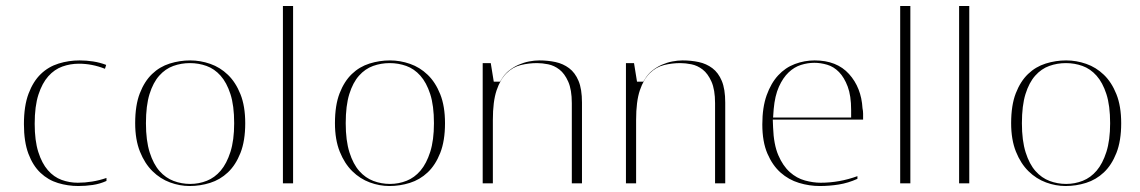

<svg xmlns="http://www.w3.org/2000/svg" viewBox="-20 -613 3812 642"><path d="M336 -8Q314 2 290 5.5Q266 9 242 9Q207 9 174 -1Q141 -11 115.5 -35Q90 -59 75 -99Q60 -139 60 -198Q60 -259 75.5 -300Q91 -341 116.5 -365.5Q142 -390 176 -400.5Q210 -411 246 -411Q269 -411 291.5 -407.5Q314 -404 335 -396L331 -383Q288 -400 244 -400Q215 -400 188.5 -390.5Q162 -381 141.5 -358Q121 -335 108.5 -296.5Q96 -258 96 -199Q96 -143 108 -105Q120 -67 140 -44Q160 -21 186 -11.5Q212 -2 240 -2Q264 -2 288.5 -6Q313 -10 336 -18Z M614 9Q581 9 548.5 -3Q516 -15 490 -40.5Q464 -66 448 -106Q432 -146 432 -201Q432 -261 447.5 -301Q463 -341 488.5 -365.5Q514 -390 547.5 -400.5Q581 -411 616 -411Q650 -411 683 -399.5Q716 -388 742 -363Q768 -338 784 -298Q800 -258 800 -201Q800 -142 784 -101.5Q768 -61 742 -36.5Q716 -12 682.5 -1.5Q649 9 614 9ZM616 2Q645 2 671.5 -8.5Q698 -19 718 -42.5Q738 -66 750.5 -105Q763 -144 763 -201Q763 -260 750.5 -298.5Q738 -337 717.5 -360Q697 -383 670.5 -392.5Q644 -402 615 -402Q586 -402 559.5 -392.5Q533 -383 512.5 -360Q492 -337 480 -298.5Q468 -260 468 -201Q468 -143 480.5 -103.5Q493 -64 513.5 -41Q534 -18 560.5 -8Q587 2 616 2Z M926 0V-593H960V0Z M1282 9Q1249 9 1216.5 -3Q1184 -15 1158 -40.5Q1132 -66 1116 -106Q1100 -146 1100 -201Q1100 -261 1115.5 -301Q1131 -341 1156.5 -365.5Q1182 -390 1215.5 -400.5Q1249 -411 1284 -411Q1318 -411 1351 -399.5Q1384 -388 1410 -363Q1436 -338 1452 -298Q1468 -258 1468 -201Q1468 -142 1452 -101.5Q1436 -61 1410 -36.5Q1384 -12 1350.5 -1.5Q1317 9 1282 9ZM1284 2Q1313 2 1339.5 -8.5Q1366 -19 1386 -42.5Q1406 -66 1418.5 -105Q1431 -144 1431 -201Q1431 -260 1418.5 -298.5Q1406 -337 1385.5 -360Q1365 -383 1338.5 -392.5Q1312 -402 1283 -402Q1254 -402 1227.5 -392.5Q1201 -383 1180.5 -360Q1160 -337 1148 -298.5Q1136 -260 1136 -201Q1136 -143 1148.5 -103.5Q1161 -64 1181.5 -41Q1202 -18 1228.5 -8Q1255 2 1284 2Z M1594 0V-402H1621L1631 -340H1652L1657 -348Q1667 -365 1682 -377Q1697 -389 1714 -396.5Q1731 -404 1749 -407.5Q1767 -411 1783 -411Q1812 -411 1837.5 -405.5Q1863 -400 1883 -385Q1903 -370 1914.5 -342.5Q1926 -315 1926 -270V0H1892V-268Q1892 -313 1880 -340Q1868 -367 1850.5 -380.5Q1833 -394 1813 -398Q1793 -402 1776 -402Q1748 -402 1721.5 -395.5Q1695 -389 1674 -368.5Q1653 -348 1640.5 -311Q1628 -274 1628 -212V0Z M2073 0V-402H2100L2110 -340H2131L2136 -348Q2146 -365 2161 -377Q2176 -389 2193 -396.5Q2210 -404 2228 -407.5Q2246 -411 2262 -411Q2291 -411 2316.5 -405.5Q2342 -400 2362 -385Q2382 -370 2393.5 -342.5Q2405 -315 2405 -270V0H2371V-268Q2371 -313 2359 -340Q2347 -367 2329.5 -380.5Q2312 -394 2292 -398Q2272 -402 2255 -402Q2227 -402 2200.5 -395.5Q2174 -389 2153 -368.5Q2132 -348 2119.5 -311Q2107 -274 2107 -212V0Z M2564 -213 2565 -187Q2567 -130 2582.5 -94Q2598 -58 2621 -37.5Q2644 -17 2671.5 -9.5Q2699 -2 2724 -2Q2787 -2 2847 -24V-15Q2816 -1 2784.5 4Q2753 9 2721 9Q2686 9 2651.5 -1.5Q2617 -12 2590 -36Q2563 -60 2546 -99.5Q2529 -139 2529 -197Q2529 -254 2543.5 -294.5Q2558 -335 2582 -361Q2606 -387 2638 -399Q2670 -411 2704 -411Q2778 -411 2819 -365.5Q2860 -320 2864 -251Q2866 -242 2866 -233V-231Q2866 -230 2866 -229V-228Q2866 -227 2866 -227V-225Q2866 -225 2866 -224Q2866 -223 2866 -223V-216Q2866 -215 2866 -215V-213ZM2565 -220H2826V-245Q2826 -293 2814.5 -323.5Q2803 -354 2785.5 -372Q2768 -390 2746 -396.5Q2724 -403 2703 -403Q2681 -403 2658.5 -396Q2636 -389 2617 -371Q2598 -353 2584.5 -323Q2571 -293 2567 -248Z M2990 0V-593H3024V0Z M3187 0V-593H3221V0Z M3543 9Q3510 9 3477.5 -3Q3445 -15 3419 -40.5Q3393 -66 3377 -106Q3361 -146 3361 -201Q3361 -261 3376.5 -301Q3392 -341 3417.5 -365.5Q3443 -390 3476.5 -400.5Q3510 -411 3545 -411Q3579 -411 3612 -399.5Q3645 -388 3671 -363Q3697 -338 3713 -298Q3729 -258 3729 -201Q3729 -142 3713 -101.5Q3697 -61 3671 -36.5Q3645 -12 3611.5 -1.5Q3578 9 3543 9ZM3545 2Q3574 2 3600.5 -8.5Q3627 -19 3647 -42.5Q3667 -66 3679.5 -105Q3692 -144 3692 -201Q3692 -260 3679.5 -298.5Q3667 -337 3646.5 -360Q3626 -383 3599.5 -392.5Q3573 -402 3544 -402Q3515 -402 3488.5 -392.5Q3462 -383 3441.5 -360Q3421 -337 3409 -298.5Q3397 -260 3397 -201Q3397 -143 3409.5 -103.5Q3422 -64 3442.5 -41Q3463 -18 3489.5 -8Q3516 2 3545 2Z"/></svg>

Font: UN Bangla Thin
Style: Regular
Weight: 100
Designer: Desinged by Rajon, Unicode developed by Rashed (IMGN)
Version: Version 2.000;March 19, 2023;FontCreator 14.0.0.2901 64-bit